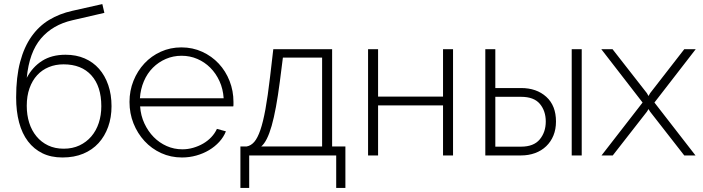

<svg xmlns="http://www.w3.org/2000/svg" viewBox="-20 -761 3443 940"><path d="M335 -662Q238 -640 180.5 -572.5Q123 -505 111 -380Q139 -433 186 -463Q233 -493 301 -493Q353 -493 394.5 -475Q436 -457 465 -424Q494 -391 510 -344.5Q526 -298 526 -241Q526 -186 509.5 -140Q493 -94 462.5 -60.5Q432 -27 387.5 -8.5Q343 10 286 10Q230 10 188 -10.5Q146 -31 117 -69Q88 -107 73.5 -161.5Q59 -216 59 -284Q59 -384 78.5 -457.5Q98 -531 134 -582Q170 -633 220.5 -663.5Q271 -694 334 -708L481 -741L491 -698ZM111 -243Q111 -198 123 -160Q135 -122 158.5 -93.5Q182 -65 215.5 -49Q249 -33 292 -33Q335 -33 369 -49Q403 -65 427 -93Q451 -121 463.5 -159Q476 -197 476 -241Q476 -338 427.5 -392Q379 -446 291 -446Q252 -446 219 -432.5Q186 -419 162 -393Q138 -367 124.5 -329Q111 -291 111 -243Z M871 10Q816 10 769 -11.5Q722 -33 687.5 -70.5Q653 -108 633.5 -157Q614 -206 614 -262Q614 -317 633.5 -365.5Q653 -414 687 -450.5Q721 -487 767.5 -508Q814 -529 868 -529Q923 -529 970 -507.5Q1017 -486 1051 -449.5Q1085 -413 1104 -364.5Q1123 -316 1123 -262Q1123 -257 1123 -249.5Q1123 -242 1122 -240H666Q669 -195 687 -156.5Q705 -118 732.5 -90Q760 -62 796 -46Q832 -30 873 -30Q900 -30 926 -37.5Q952 -45 974.5 -58Q997 -71 1014.5 -89.5Q1032 -108 1042 -130L1086 -118Q1075 -90 1053.5 -66.5Q1032 -43 1003.5 -26Q975 -9 941 0.5Q907 10 871 10ZM1075 -280Q1072 -326 1054.5 -364Q1037 -402 1009.5 -429.5Q982 -457 946 -472.5Q910 -488 869 -488Q828 -488 792 -472.5Q756 -457 728.5 -429.5Q701 -402 684.5 -363.5Q668 -325 665 -280Z M1157 -44H1188Q1209 -48 1225 -66.5Q1241 -85 1254.5 -124Q1268 -163 1279.5 -226Q1291 -289 1302 -383L1318 -520H1606V-44H1671V159H1626V0H1200V159H1157ZM1557 -44V-479H1365L1350 -361Q1332 -222 1310 -145Q1288 -68 1259 -44Z M1831 -288H2149V-520H2198V0H2149V-245H1831V0H1782V-520H1831Z M2356 -520H2405V-330H2531Q2607 -330 2654.5 -287Q2702 -244 2702 -166Q2702 -128 2689.5 -97.5Q2677 -67 2654 -45Q2631 -23 2599.5 -11.5Q2568 0 2531 0H2356ZM2779 -520H2828V0H2779ZM2531 -43Q2593 -43 2622.5 -78.5Q2652 -114 2652 -166Q2652 -218 2623 -252.5Q2594 -287 2531 -287H2405V-43Z M2979 -520 3147 -305 3155 -291 3163 -305 3330 -520H3386L3184 -259L3385 0H3330L3163 -214L3155 -227L3147 -214L2980 0H2925L3126 -259L2924 -520Z"/></svg>

Font: Oxford Sans
Style: Regular
Weight: 300
Designer: Matt McInerney, Pablo Impallari, Rodrigo Fuenzalida
Foundry: Matt McInerney, Pablo Impallari, Rodrigo Fuenzalida
Version: Version 3.000g; ttfautohint (v1.5) -l 8 -r 28 -G 28 -x 14 -D